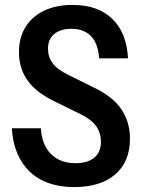

<svg xmlns="http://www.w3.org/2000/svg" viewBox="-20 -751 575 780"><path d="M282 9Q166 9 100.5 -54Q35 -117 28 -230H146Q150 -162 187.5 -125Q225 -88 287 -88Q336 -88 363 -110.5Q390 -133 390 -174Q390 -211 371 -238Q352 -265 308 -287L204 -338Q128 -374 92.5 -423.5Q57 -473 57 -539Q57 -598 83.5 -641Q110 -684 159 -707.5Q208 -731 275 -731Q378 -731 436.5 -674Q495 -617 500 -514H383Q378 -576 349 -605Q320 -634 270 -634Q226 -634 200.5 -613Q175 -592 175 -553Q175 -520 193.5 -494.5Q212 -469 257 -447L362 -395Q439 -358 473.5 -306.5Q508 -255 508 -188Q508 -94 448 -42.5Q388 9 282 9Z"/></svg>

Font: Instrument Sans SemiCondensed SemiBold
Style: Regular
Weight: 600
Width: 4
Designer: Rodrigo Fuenzalida
Foundry: fragTYPE
Version: Version 1.000;gftools[0.9.28]